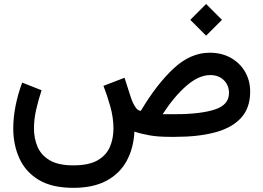

<svg xmlns="http://www.w3.org/2000/svg" viewBox="-20 -675 1298 947"><path d="M996.6 -655.3 1074.7 -577.1 996.6 -499 918.5 -577.1ZM341.8 251.5Q236.3 251.5 171.1 212.2Q106 172.9 75.7 106.2Q45.4 39.6 45.4 -41.5Q45.4 -95.7 56.9 -153.6Q68.4 -211.4 89.4 -267.6L185.1 -230Q169.4 -182.6 158.4 -134.3Q147.5 -85.9 147.5 -42Q147.5 7.8 165.3 49.3Q183.1 90.8 225.6 115.7Q268.1 140.6 341.8 140.6Q418.5 140.6 461.4 115.7Q504.4 90.8 522 49.6Q539.6 8.3 539.6 -40.5Q539.6 -96.2 523.4 -152.3Q507.3 -208.5 490.2 -251.5L594.2 -291.5L625 -195.8Q634.3 -167.5 647 -147.9Q659.7 -128.4 674.8 -128.4Q752.9 -259.8 836.4 -337.4Q919.9 -415 1014.2 -415Q1072.8 -415 1117.7 -390.1Q1162.6 -365.2 1188.2 -321.8Q1213.9 -278.3 1213.9 -222.7Q1213.9 -142.6 1168.9 -93.5Q1124 -44.4 1041.3 -22.2Q958.5 0 844.2 0H818.4Q758.8 0 716.8 -7.6Q674.8 -15.1 643.1 -25.9Q638.7 56.6 604.5 119.1Q570.3 181.6 504.9 216.6Q439.5 251.5 341.8 251.5ZM1017.6 -304.7Q960.4 -304.7 899.7 -252Q838.9 -199.2 782.2 -111.8H845.7Q967.3 -111.8 1038.3 -134.5Q1109.4 -157.2 1109.4 -215.8Q1109.4 -254.9 1083.7 -279.8Q1058.1 -304.7 1017.6 -304.7Z"/></svg>

Font: Vazirmatn UI NL Medium
Style: Regular
Weight: 500
Designer: Saber Rastikerdar
Foundry: Saber Rastikerdar
Version: Version 33.003